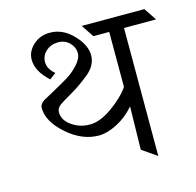

<svg xmlns="http://www.w3.org/2000/svg" viewBox="-101 -787 908 891"><g transform="rotate(-15 353.0 -341.5)"><path d="M176 -347Q159 -334 159 -315Q159 -277 197.5 -250Q236 -223 284.5 -223Q333 -223 392 -265Q451 -307 481 -351V-615H405L365 -675H666L706 -615H552V0L481 -49L485 -256Q447 -212 399 -187.5Q351 -163 311 -163Q231 -163 159 -226.5Q87 -290 87 -355Q87 -374 109 -388Q118 -393 162 -417Q206 -441 234 -458Q262 -475 288.5 -503.5Q315 -532 315 -559Q315 -586 293.5 -608Q272 -630 238.5 -630Q205 -630 181 -609Q157 -588 157 -556Q157 -524 190 -496L160 -473Q100 -527 100 -583Q100 -623 133 -653Q166 -683 213 -683Q275 -683 323.5 -632.5Q372 -582 372 -533Q372 -484 326.5 -447Q281 -410 242 -387.5Q203 -365 198.5 -362Q194 -359 188 -355Q182 -351 176 -347Z"/></g></svg>

Font: Halant
Style: Regular
Weight: 400
Designer: Hitesh Malaviya (Devanagari), Satya Rajpurohit (Latin)
Foundry: Indian Type Foundry
Version: Version 1.101;PS 1.0;hotconv 1.0.78;makeotf.lib2.5.61930; tt